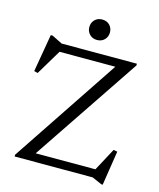

<svg xmlns="http://www.w3.org/2000/svg" viewBox="-128 -946 878 1061"><g transform="rotate(15 311.0 -415.5)"><path d="M571.5 -670V-660L151 -34.5L144.5 -47H501L570.5 -176.5L592.5 -172.5L562 24.5H554L498 0H51.5V-10L469 -635.5L475.5 -623H141.5L55 -478.5L34 -484L71 -699.5H81.5L141 -670ZM324 -739.5Q298 -739.5 281.5 -756.5Q265 -773.5 265 -798Q265 -823 281.5 -839.8Q298 -856.5 324 -856.5Q350.5 -856.5 366.8 -839.8Q383 -823 383 -798Q383 -773.5 366.8 -756.5Q350.5 -739.5 324 -739.5Z"/></g></svg>

Font: Newsreader 16pt
Style: Regular
Weight: 400
Designer: Hugues Gentile
Foundry: Production Type
Version: Version 1.003